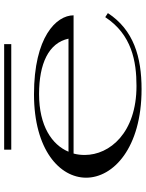

<svg xmlns="http://www.w3.org/2000/svg" viewBox="94 -796 717 946"><g transform="rotate(-90 453.0 -323.5)"><path d="M486 15C645 15 778 -24 861 -151L841 -164C755 -33 623 -10 502 -10C271 -10 162 -142 162 -265C162 -284 164 -302 169 -320H850C850 -405 743 -515 461 -515C187 -515 50 -388 50 -258C50 -125 196 15 486 15ZM188 -662V-627H708V-662ZM178 -345C212 -426 304 -490 462 -490C612 -490 714 -443 735 -345Z"/></g></svg>

Font: Sprat Extended
Style: Regular
Weight: 400
Width: 9
Designer: Ethan Nakache
Foundry: Collletttivo
Version: Version 2.000;Glyphs 3.2 (3217)